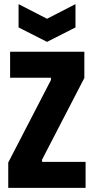

<svg xmlns="http://www.w3.org/2000/svg" viewBox="-20 -911 455 931"><path d="M20 0V-123L227 -523V-534H29V-660H389V-533L184 -137V-126H395V0ZM70 -891 208 -820 346 -891V-778L208 -708L70 -778Z"/></svg>

Font: Bricolage Grotesque 24pt Condensed ExtraBold
Style: Regular
Weight: 800
Width: 3
Designer: Mathieu Triay
Foundry: Atelier Triay
Version: Version 1.001;gftools[0.9.33.dev8+g029e19f]